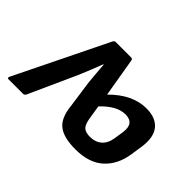

<svg xmlns="http://www.w3.org/2000/svg" viewBox="-124 -703 924 924"><g transform="rotate(45 338.0 -240.5)"><path d="M448.2 11Q368.8 11 331 -18.7Q293.2 -48.4 286 -124.4L266.9 -258.4Q264 -289.2 261.7 -316.3Q259.4 -343.4 256.9 -373.6H254.5Q242.9 -343.4 231.7 -314.7Q220.5 -285.9 207.2 -255.2L95.7 -8.8Q90.7 0 81.2 0H-16.4Q-28.1 0 -21.8 -12.8L208 -482.2Q212.7 -491.7 220.9 -491.7H326.3Q335.4 -491.7 337.1 -481.6L370.6 -283.4Q414 -327.3 459.6 -349Q505.2 -370.7 551.5 -370.7Q616.2 -370.7 646.5 -332.9Q676.7 -295.1 665 -220.2L656 -160.6Q643.6 -81.8 592.3 -35.4Q541.1 11 448.2 11ZM456 -81.1Q491.8 -81.1 515.5 -101.4Q539.1 -121.8 545.1 -162.2L552.3 -209.8Q557.3 -245 544.1 -261.9Q531 -278.8 501.4 -278.8Q470.1 -278.8 440 -261.6Q409.9 -244.4 381 -213.3L392.6 -140.7Q398.8 -104.4 413.2 -92.7Q427.6 -81.1 456 -81.1Z"/></g></svg>

Font: Sofia Sans Semi Condensed
Style: Italic
Weight: 400
Italic angle: -9°
Designer: Botio Nikoltchev, Ani Petrova
Foundry: lettersoup
Version: Version 4.101